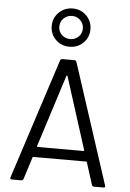

<svg xmlns="http://www.w3.org/2000/svg" viewBox="-64 -1035 734 1081"><g transform="rotate(5 303.5 -494.5)"><path d="M497 -8 457 -134Q456 -137 453 -137H154Q151 -137 150 -134L110 -8Q107 0 98 0H44Q33 0 36 -11L257 -692Q260 -700 269 -700H337Q346 -700 349 -692L571 -11L572 -7Q572 0 563 0H509Q500 0 497 -8ZM174 -195H432Q434 -195 435.5 -196.5Q437 -198 436 -200L306 -608Q305 -610 303 -610Q301 -610 300 -608L170 -200Q169 -198 170.5 -196.5Q172 -195 174 -195ZM193 -881Q193 -926 225 -957.5Q257 -989 303 -989Q349 -989 380.5 -957.5Q412 -926 412 -881Q412 -835 380.5 -804Q349 -773 303 -773Q256 -773 224.5 -804Q193 -835 193 -881ZM369 -881Q369 -909 349.5 -928Q330 -947 303 -947Q275 -947 255.5 -928Q236 -909 236 -881Q236 -853 255.5 -834.5Q275 -816 303 -816Q330 -816 349.5 -834.5Q369 -853 369 -881Z"/></g></svg>

Font: Barlow
Style: Regular
Weight: 400
Designer: Jeremy Tribby
Foundry: Tribby Type
Version: Version 1.408;December 10, 2018;FontCreator 11.5.0.2430 64-b